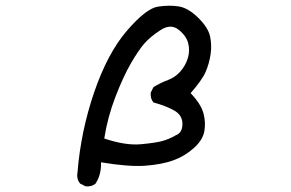

<svg xmlns="http://www.w3.org/2000/svg" viewBox="-20 -617 1040 686"><path d="M286.1 48.8 266.6 39.1Q252.9 23.4 256.8 0Q268.6 -147.5 316.4 -287.1Q364.3 -426.8 433.1 -506.8Q502 -586.9 544.4 -593.3Q586.9 -599.6 620.1 -593.8Q653.3 -587.9 688.5 -553.2Q723.6 -518.6 730.5 -487.3Q737.3 -456.1 732.4 -422.9Q727.5 -389.6 714.8 -360.4Q702.1 -331.1 661.1 -284.2Q698.2 -245.1 707 -211.9Q715.8 -178.7 710 -147.5Q704.1 -116.2 671.9 -87.4Q639.6 -58.6 598.6 -43.9Q557.6 -29.3 499 -24.9Q440.4 -20.5 340.8 -37.1Q342.8 5.9 321.3 39.1Q307.6 50.8 286.1 48.8ZM608.4 -133.8Q631.8 -142.6 631.8 -174.3Q631.8 -206.1 601.6 -222.7Q571.3 -239.3 528.3 -251Q516.6 -264.6 518.6 -286.1L528.3 -305.7Q553.7 -321.3 580.1 -331.1Q606.4 -340.8 625 -362.3Q643.6 -383.8 651.4 -410.2Q659.2 -436.5 652.3 -462.9Q645.5 -489.3 617.7 -511.2Q589.8 -533.2 553.2 -509.3Q516.6 -485.4 496.1 -461.9Q475.6 -438.5 448.2 -391.6Q420.9 -344.7 392.6 -271.5Q364.3 -198.2 352.5 -122.1Q428.7 -96.7 482.4 -101.6Q536.1 -106.4 560.5 -113.3Q585 -120.1 608.4 -133.8Z"/></svg>

Font: JasonHandwriting2
Style: Regular
Weight: 400
Version: Version 1.05.10